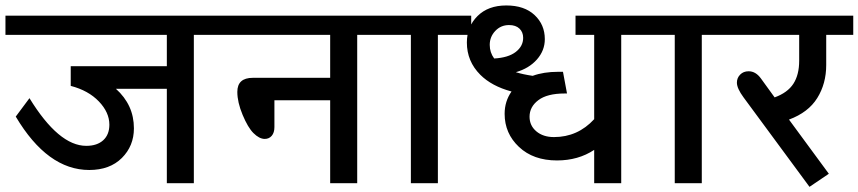

<svg xmlns="http://www.w3.org/2000/svg" viewBox="-35 -685 3210 718"><path d="M588.9 0V-353H398.4Q465.8 -292.5 465.8 -205.1Q465.8 -139.2 420.7 -94.2Q375.5 -49.3 298.8 -49.3Q142.6 -49.3 23.9 -249L75.2 -317.9Q184.6 -139.6 287.6 -139.6Q328.1 -139.6 351.1 -160.6Q374 -181.6 374 -218.8Q374 -264.6 334.7 -305.7Q295.4 -346.7 229.5 -363.8V-437.5H588.9V-554.7H-14.6V-626.5H814.9V-554.7H689.9V0Z M1199.7 0V-310.1H991.2V-209.5Q991.2 -189 981.2 -177.2Q971.2 -165.5 955.1 -165.5Q934.6 -165.5 912.6 -187.5Q892.1 -208 872.3 -255.4Q852.5 -302.7 852.5 -341.3Q852.5 -394 910.6 -394H1199.7V-554.7H785.6V-626.5H1425.3V-554.7H1300.8V0Z M1501.5 0V-554.7H1396V-626.5H1727.1V-554.7H1602.5V0Z M2187 0V-124.5Q2127.4 -85 2047.9 -85Q1959.5 -85 1905.8 -135.5Q1852.1 -186 1852.1 -259.3Q1852.1 -306.2 1877.9 -342.8Q1803.7 -362.8 1761.2 -405.3Q1710.9 -455.6 1710.9 -525.9Q1710.9 -585.4 1750.7 -625Q1790.5 -664.6 1858.4 -664.6Q1925.8 -664.6 1964.1 -628.7Q2002.4 -592.8 2002.4 -538.6Q2002.4 -496.1 1972.9 -462.6Q1943.4 -429.2 1894 -415Q1920.9 -406.7 1957 -401.4Q1998 -416.5 2052.2 -416.5H2070.3L2085.4 -335.4H2076.7Q2011.2 -335.4 1978.3 -310.5Q1945.3 -285.6 1945.3 -248.5Q1945.3 -215.3 1970.7 -193.8Q1996.1 -172.4 2036.6 -172.4Q2125.5 -172.4 2187 -239.3V-554.7H2117.2V-626.5H2412.1V-554.7H2288.1V0ZM1796.4 -517.1Q1796.4 -488.8 1813 -466.3Q1865.7 -469.2 1893.6 -490.7Q1921.4 -512.2 1921.4 -543.5Q1921.4 -564.9 1907.5 -578.1Q1893.6 -591.3 1868.7 -591.3Q1837.9 -591.3 1817.1 -569.3Q1796.4 -547.4 1796.4 -517.1Z M2488.3 0V-554.7H2382.8V-626.5H2713.9V-554.7H2589.4V0Z M2992.2 13.7 2745.6 -320.8Q2720.7 -354.5 2720.7 -376Q2720.7 -393.6 2732.9 -406Q2745.1 -418.5 2764.6 -418.5Q2791 -418.5 2810.5 -391.6L2861.8 -320.8Q2910.2 -338.4 2931.9 -371.8Q2953.6 -405.3 2953.6 -458V-554.7H2684.6V-626.5H3155.8V-554.7H3054.7V-441.9Q3054.7 -372.1 3021.2 -318.4Q2987.8 -264.6 2915.5 -237.8L3064.5 -35.2Z"/></svg>

Font: Khula Semibold
Style: Regular
Weight: 600
Designer: Erin McLaughlin, Steve Matteson
Version: Version 1.000;PS 1.0;hotconv 1.0.72;makeotf.lib2.5.5900